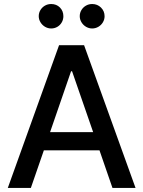

<svg xmlns="http://www.w3.org/2000/svg" viewBox="-20 -931 709 951"><path d="M18.6 0 272.5 -707H396.5L651.4 0H537.1L472.7 -186.5H197.3L132.8 0ZM441.4 -276.4 336.9 -578.1H332L228 -276.4ZM171.9 -850.6Q171.9 -867.2 180.2 -881.1Q188.5 -895 202.6 -903.1Q216.8 -911.1 233.4 -911.1Q259.8 -911.1 276.9 -893.8Q293.9 -876.5 293.9 -850.6Q293.9 -834.5 286.1 -820.6Q278.3 -806.6 264.4 -798.3Q250.5 -790 233.4 -790Q217.3 -790 203.1 -798.3Q189 -806.6 180.4 -820.8Q171.9 -835 171.9 -850.6ZM375 -850.6Q375 -867.2 383.3 -881.1Q391.6 -895 405.8 -903.1Q419.9 -911.1 436.5 -911.1Q462.4 -911.1 480.2 -893.6Q498 -876 498 -850.6Q498 -834.5 489.7 -820.6Q481.4 -806.6 467.3 -798.3Q453.1 -790 436.5 -790Q420.4 -790 406.2 -798.3Q392.1 -806.6 383.5 -820.8Q375 -835 375 -850.6Z"/></svg>

Font: Pretendard GOV Medium
Style: Regular
Weight: 500
Designer: Base glyphs from Inter by Rasmus Andersson; Hangeul glyphs from Noto Sans CJK(Source Han Sans) by Jang Soo-young and Kan
Foundry: Kil Hyung-jin
Version: Version 1.309